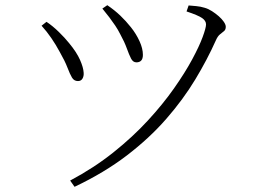

<svg xmlns="http://www.w3.org/2000/svg" viewBox="-20 -696 1040 739"><path d="M250 -1Q342 -50 416.5 -109.5Q491 -169 549 -232Q607 -295 649.5 -355.5Q692 -416 719.5 -467Q747 -518 760 -553.5Q773 -589 773 -602Q773 -616 758 -626.5Q743 -637 698 -652L706 -675Q718 -674 735 -672.5Q752 -671 768 -666Q782 -662 796 -653Q810 -644 822 -633.5Q834 -623 841.5 -612Q849 -601 849 -593Q849 -582 842.5 -576.5Q836 -571 827 -564Q818 -557 811 -541Q778 -467 731.5 -390Q685 -313 620 -238.5Q555 -164 468 -97.5Q381 -31 267 23ZM280 -384Q265 -384 257 -397.5Q249 -411 239.5 -436Q230 -461 210 -496Q195 -524 177.5 -549.5Q160 -575 140 -597L159 -612Q183 -596 206.5 -573Q230 -550 246 -530Q275 -495 288 -465.5Q301 -436 302 -416Q303 -403 297.5 -393.5Q292 -384 280 -384ZM505 -456Q492 -456 484.5 -470.5Q477 -485 468 -510Q459 -535 443 -564Q434 -582 423.5 -597.5Q413 -613 401 -629Q389 -645 374 -663L393 -676Q421 -657 443 -636Q465 -615 484 -591Q504 -566 517 -537.5Q530 -509 530 -485Q530 -470 523.5 -463Q517 -456 505 -456Z"/></svg>

Font: Noto Serif KR ExtraLight
Style: Regular
Weight: 200
Designer: Ryoko NISHIZUKA 西塚涼子 (kana & ideographs); Frank Grießhammer (Latin, Greek & Cyrillic); Wenlong ZHANG 张文龙 (bopomofo); San
Foundry: Adobe
Version: Version 2.002-H1;hotconv 1.1.0;makeotfexe 2.6.0